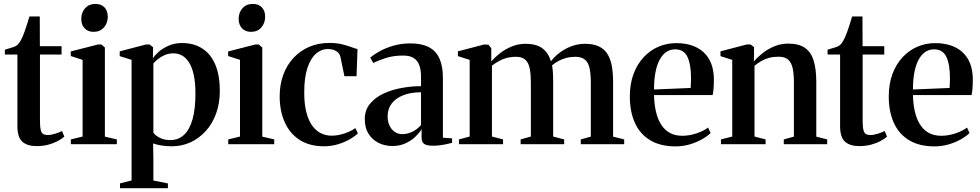

<svg xmlns="http://www.w3.org/2000/svg" viewBox="-20 -754 5125 1004"><path d="M171 10Q122.5 10 96.8 -13Q71 -36 71 -94.5V-469H5.5V-494Q13.5 -497 24.5 -500Q35.5 -503 46.2 -506.5Q57 -510 63 -513.5Q71 -518 77 -525.2Q83 -532.5 88 -541.8Q93 -551 97.5 -560.5Q102.5 -571.5 109 -590Q115.5 -608.5 122.2 -629.5Q129 -650.5 134 -668H188L188.5 -512.5H302V-469H189V-123Q189 -90.5 193 -74.5Q197 -58.5 206 -53.2Q215 -48 229.5 -48Q246.5 -48 268.5 -54.8Q290.5 -61.5 304 -69L316.5 -39.5Q303 -27.5 281.2 -16Q259.5 -4.5 231.8 2.8Q204 10 171 10Z M350.5 0V-25L412 -40V-441L350 -461V-485L493 -521.5H510L528.5 -505.5V-39.5L591 -25V0ZM469 -587.5Q440 -587.5 422.5 -606Q405 -624.5 405 -655Q405 -689 425.2 -711.2Q445.5 -733.5 478.5 -733.5H479.5Q509 -733.5 526.2 -715.5Q543.5 -697.5 543.5 -666.5Q543.5 -633 523.2 -610.2Q503 -587.5 470 -587.5Z M607.5 230V205L668 189.5V-441L606 -460.5V-485.5L744 -521.5H762L780.5 -507L779.5 -449Q788 -463.5 809 -482.2Q830 -501 861.5 -515Q893 -529 931.5 -529Q993.5 -529 1038 -500.2Q1082.5 -471.5 1106 -415.5Q1129.5 -359.5 1129.5 -278.5Q1129.5 -214 1110.2 -160.8Q1091 -107.5 1056.2 -69Q1021.5 -30.5 976 -9.8Q930.5 11 877.5 11Q847 11 820 6Q793 1 780.5 -4L782 74V190L858 205V230ZM870 -21.5Q913 -21.5 942.2 -48.8Q971.5 -76 986.8 -130.2Q1002 -184.5 1002 -265Q1002 -322 993.2 -362Q984.5 -402 968.8 -427Q953 -452 932.2 -463.5Q911.5 -475 887.5 -475Q860.5 -475 839.8 -465.5Q819 -456 804.5 -443.8Q790 -431.5 782 -422.5V-60.5Q791 -46 814.8 -33.8Q838.5 -21.5 870 -21.5Z M1173.5 0V-25L1235 -40V-441L1173 -461V-485L1316 -521.5H1333L1351.5 -505.5V-39.5L1414 -25V0ZM1292 -587.5Q1263 -587.5 1245.5 -606Q1228 -624.5 1228 -655Q1228 -689 1248.2 -711.2Q1268.5 -733.5 1301.5 -733.5H1302.5Q1332 -733.5 1349.2 -715.5Q1366.5 -697.5 1366.5 -666.5Q1366.5 -633 1346.2 -610.2Q1326 -587.5 1293 -587.5Z M1674.5 11Q1599 11 1547.2 -22.2Q1495.5 -55.5 1469 -114.5Q1442.5 -173.5 1442.5 -250.5Q1442.5 -311 1461 -362Q1479.5 -413 1514 -450.5Q1548.5 -488 1596.2 -508.8Q1644 -529.5 1702.5 -529.5Q1739 -529.5 1767 -522.8Q1795 -516 1815.8 -508.2Q1836.5 -500.5 1849.5 -497.5L1844.5 -355.5H1781L1760 -457.5Q1758 -467 1750.5 -476.2Q1743 -485.5 1729 -491.5Q1715 -497.5 1693 -497.5Q1659.5 -497.5 1631.8 -473Q1604 -448.5 1587.5 -398.5Q1571 -348.5 1571 -272.5Q1570.5 -216 1580.5 -173.2Q1590.5 -130.5 1609.2 -102Q1628 -73.5 1654.8 -59Q1681.5 -44.5 1714.5 -44.5Q1737 -44.5 1760.2 -50Q1783.5 -55.5 1804 -64.8Q1824.5 -74 1838 -84L1851.5 -57Q1836.5 -41.5 1808.5 -25.5Q1780.5 -9.5 1745.8 0.8Q1711 11 1674.5 11Z M2031.5 9.5Q1993 9.5 1960.2 -6.5Q1927.5 -22.5 1907.5 -53.8Q1887.5 -85 1887.5 -131Q1887.5 -178 1914.5 -211Q1941.5 -244 1985.2 -264.5Q2029 -285 2080.8 -294.2Q2132.5 -303.5 2181.5 -303.5V-355Q2181.5 -388 2172.8 -412.5Q2164 -437 2143.8 -450.2Q2123.5 -463.5 2088 -463.5Q2038 -463.5 1998 -450.8Q1958 -438 1932 -424.5L1916 -453Q1933 -467.5 1963.2 -484.8Q1993.5 -502 2035 -514.5Q2076.5 -527 2127 -527Q2185 -527 2222.5 -507.5Q2260 -488 2278 -448Q2296 -408 2296 -346.5V-34L2344 -30.5V-7Q2333 -4.5 2317 -0.8Q2301 3 2281.8 5.5Q2262.5 8 2243 8Q2214.5 8 2199.5 -0.5Q2184.5 -9 2184.5 -35.5V-78.5Q2175 -61.5 2154 -40.8Q2133 -20 2102 -5.2Q2071 9.5 2031.5 9.5ZM2082.5 -52.5Q2111 -52.5 2136.5 -65.2Q2162 -78 2181.5 -100V-271.5Q2128 -271.5 2089 -256.2Q2050 -241 2028.5 -213Q2007 -185 2007 -146.5Q2007 -117.5 2017.2 -96.5Q2027.5 -75.5 2044.8 -64Q2062 -52.5 2082.5 -52.5Z M2380 0V-25L2436 -40V-441L2374.5 -460.5V-485.5L2512 -521.5L2534.5 -520L2549 -502V-432Q2567 -454 2594.5 -475.5Q2622 -497 2656.2 -511Q2690.5 -525 2728.5 -525Q2783.5 -525 2815 -502.2Q2846.5 -479.5 2861 -433.5Q2878.5 -457 2905.5 -477.8Q2932.5 -498.5 2967 -511.8Q3001.5 -525 3039.5 -525Q3081 -525 3109.5 -512.2Q3138 -499.5 3154.8 -474.2Q3171.5 -449 3178.8 -411.5Q3186 -374 3186 -324.5V-39.5L3244 -25V0H3017V-25L3069.5 -39.5V-322Q3069.5 -364.5 3063.5 -394.8Q3057.5 -425 3040 -441Q3022.5 -457 2989 -457Q2963.5 -457 2941.8 -451.2Q2920 -445.5 2901.5 -435.8Q2883 -426 2867 -412.5Q2869 -403 2870.2 -389.2Q2871.5 -375.5 2872 -360.2Q2872.5 -345 2872.5 -330.5V-40L2930 -25V0H2702.5V-25L2756 -40V-322.5Q2756 -365 2750.2 -395Q2744.5 -425 2727.8 -441Q2711 -457 2678 -457Q2639 -457 2608.8 -444Q2578.5 -431 2552.5 -410.5V-40L2610.5 -25V0Z M3513 11.5Q3433.5 11.5 3380.2 -20.5Q3327 -52.5 3300.2 -111.2Q3273.5 -170 3273.5 -249.5Q3273.5 -315.5 3292.8 -367Q3312 -418.5 3345.8 -454.8Q3379.5 -491 3423.2 -509.8Q3467 -528.5 3516 -528.5Q3607 -528.5 3659.2 -480.8Q3711.5 -433 3713 -342Q3713 -310.5 3711.2 -290.2Q3709.5 -270 3706.5 -257H3400Q3401 -209.5 3410 -170.5Q3419 -131.5 3437 -103Q3455 -74.5 3482.5 -59.2Q3510 -44 3548 -44Q3585 -44 3622.8 -56.8Q3660.5 -69.5 3682.5 -87L3696 -58.5Q3679.5 -42 3651 -25.8Q3622.5 -9.5 3586.8 1Q3551 11.5 3513 11.5ZM3400 -286 3591.5 -294Q3592.5 -307 3592.8 -319.5Q3593 -332 3593.5 -345Q3593.5 -417 3574.8 -456.5Q3556 -496 3510 -496Q3484 -496 3463.5 -481.8Q3443 -467.5 3428.8 -440.5Q3414.5 -413.5 3407.2 -374.5Q3400 -335.5 3400 -286Z M3809 -40V-441L3747.5 -460.5V-485.5L3885 -521.5H3905L3923 -507.5V-468L3922 -432.5Q3940.5 -454.5 3967.8 -476Q3995 -497.5 4029 -511.8Q4063 -526 4101.5 -526Q4157.5 -526 4189.5 -503.5Q4221.5 -481 4235 -436.2Q4248.5 -391.5 4248.5 -325.5V-39.5L4305.5 -25V0H4078.5V-25L4131.5 -39.5V-323.5Q4131.5 -366 4125.2 -396Q4119 -426 4101.8 -441.8Q4084.5 -457.5 4051.5 -457.5Q4023.5 -457.5 4001.5 -451.5Q3979.5 -445.5 3961 -434.8Q3942.5 -424 3925.5 -410V-40L3983.5 -25V0H3750V-25Z M4473 10Q4424.5 10 4398.8 -13Q4373 -36 4373 -94.5V-469H4307.5V-494Q4315.5 -497 4326.5 -500Q4337.5 -503 4348.2 -506.5Q4359 -510 4365 -513.5Q4373 -518 4379 -525.2Q4385 -532.5 4390 -541.8Q4395 -551 4399.5 -560.5Q4404.5 -571.5 4411 -590Q4417.5 -608.5 4424.2 -629.5Q4431 -650.5 4436 -668H4490L4490.5 -512.5H4604V-469H4491V-123Q4491 -90.5 4495 -74.5Q4499 -58.5 4508 -53.2Q4517 -48 4531.5 -48Q4548.5 -48 4570.5 -54.8Q4592.5 -61.5 4606 -69L4618.5 -39.5Q4605 -27.5 4583.2 -16Q4561.5 -4.5 4533.8 2.8Q4506 10 4473 10Z M4867 11.5Q4787.5 11.5 4734.2 -20.5Q4681 -52.5 4654.2 -111.2Q4627.5 -170 4627.5 -249.5Q4627.5 -315.5 4646.8 -367Q4666 -418.5 4699.8 -454.8Q4733.5 -491 4777.2 -509.8Q4821 -528.5 4870 -528.5Q4961 -528.5 5013.2 -480.8Q5065.5 -433 5067 -342Q5067 -310.5 5065.2 -290.2Q5063.5 -270 5060.5 -257H4754Q4755 -209.5 4764 -170.5Q4773 -131.5 4791 -103Q4809 -74.5 4836.5 -59.2Q4864 -44 4902 -44Q4939 -44 4976.8 -56.8Q5014.5 -69.5 5036.5 -87L5050 -58.5Q5033.5 -42 5005 -25.8Q4976.5 -9.5 4940.8 1Q4905 11.5 4867 11.5ZM4754 -286 4945.5 -294Q4946.5 -307 4946.8 -319.5Q4947 -332 4947.5 -345Q4947.5 -417 4928.8 -456.5Q4910 -496 4864 -496Q4838 -496 4817.5 -481.8Q4797 -467.5 4782.8 -440.5Q4768.5 -413.5 4761.2 -374.5Q4754 -335.5 4754 -286Z"/></svg>

Font: Merriweather 120pt SemiBold
Style: Regular
Weight: 600
Version: Version 2.100